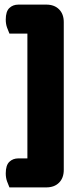

<svg xmlns="http://www.w3.org/2000/svg" viewBox="-20 -683 357 834"><path d="M21 131Q16 120 10.5 104.5Q5 89 5 70Q5 35 20.5 20Q36 5 60 5H99V-537H21Q16 -548 10.5 -563.5Q5 -579 5 -598Q5 -633 20.5 -648Q36 -663 60 -663H181Q216 -663 236.5 -642.5Q257 -622 257 -587V55Q257 90 236.5 110.5Q216 131 181 131Z"/></svg>

Font: Baloo Thambi
Style: Regular
Weight: 400
Designer: Aadarsh Rajan and Ek Type
Foundry: Ek Type
Version: Version 1.443;PS 1.000;hotconv 16.6.51;makeotf.lib2.5.65220;